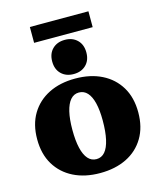

<svg xmlns="http://www.w3.org/2000/svg" viewBox="-128 -962 884 1064"><g transform="rotate(-15 314.0 -429.5)"><path d="M314 12Q227 12 162 -20.5Q97 -53 60.5 -113.5Q24 -174 24 -259Q24 -344 60.5 -404.5Q97 -465 162 -497.5Q227 -530 314 -530Q401 -530 466 -497.5Q531 -465 567.5 -404.5Q604 -344 604 -259Q604 -174 567.5 -113Q531 -52 466 -20Q401 12 314 12ZM314 -68Q343 -68 362.5 -90.5Q382 -113 392 -157.5Q402 -202 402 -266Q402 -325 392 -366Q382 -407 362.5 -428.5Q343 -450 314 -450Q285 -450 265.5 -427.5Q246 -405 236 -362.5Q226 -320 226 -259Q226 -197 236 -154.5Q246 -112 265.5 -90Q285 -68 314 -68ZM314 -556Q270 -556 243 -582.5Q216 -609 216 -654Q216 -699 243 -725.5Q270 -752 314 -752Q358 -752 385 -725.5Q412 -699 412 -654Q412 -609 385 -582.5Q358 -556 314 -556ZM146 -780V-871H482V-780Z"/></g></svg>

Font: Montagu Slab 144pt
Style: Bold
Weight: 700
Designer: Florian Karsten
Foundry: Florian Karsten
Version: Version 1.000